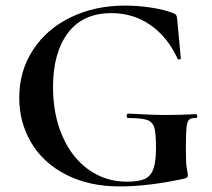

<svg xmlns="http://www.w3.org/2000/svg" viewBox="-20 -656 759 688"><path d="M49 -306Q49 -402 98.5 -477.5Q148 -553 234.5 -594.5Q321 -636 428 -636Q475 -636 523 -628.5Q571 -621 600 -609Q609 -606 611.5 -601.5Q614 -597 615 -586L628 -447Q628 -444 623 -443Q618 -442 616 -446Q581 -523 519.5 -566Q458 -609 379 -609Q277 -609 223.5 -538Q170 -467 170 -344Q170 -245 204 -167.5Q238 -90 298.5 -47.5Q359 -5 434 -5Q475 -5 497 -14Q519 -23 529 -49Q539 -75 539 -126Q539 -178 533 -198.5Q527 -219 507.5 -226Q488 -233 440 -233Q434 -233 434 -241Q434 -244 435.5 -246.5Q437 -249 439 -249Q524 -244 576 -244Q627 -244 682 -247Q684 -247 685.5 -244.5Q687 -242 687 -240Q687 -233 682 -233Q664 -234 657 -226.5Q650 -219 648 -196.5Q646 -174 646 -116Q646 -71 649.5 -52Q653 -33 653 -28Q653 -22 651 -20.5Q649 -19 641 -16Q512 12 409 12Q299 12 217 -30Q135 -72 92 -144.5Q49 -217 49 -306Z"/></svg>

Font: Cormorant Unicase
Style: Bold
Weight: 700
Designer: Christian Thalmann (Catharsis Fonts)
Foundry: Catharsis Fonts
Version: Version 4.000